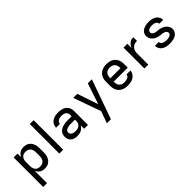

<svg xmlns="http://www.w3.org/2000/svg" viewBox="185 -1950 3380 3380"><g transform="rotate(-45 1875.0 -260.0)"><path d="M85 215V-520H181V-428Q191 -451 206.5 -470.5Q222 -490 243 -503.5Q264 -517 288.5 -522.5Q313 -528 338 -528Q365 -528 392 -521.5Q419 -515 441 -500Q463 -485 479.5 -463Q496 -441 505.5 -416Q515 -391 519 -364Q523 -337 523 -310V-210Q523 -183 519 -156Q515 -129 505.5 -104Q496 -79 479.5 -57Q463 -35 441 -20Q419 -5 392 1.5Q365 8 338 8Q313 8 288.5 2.5Q264 -3 243 -16.5Q222 -30 206.5 -49.5Q191 -69 181 -92V215ZM301 -76Q318 -76 335.5 -79.5Q353 -83 368 -91.5Q383 -100 395 -113Q407 -126 414 -142Q421 -158 424 -175.5Q427 -193 427 -210V-310Q427 -327 424 -344.5Q421 -362 414 -378Q407 -394 395 -407Q383 -420 368 -428.5Q353 -437 335.5 -440.5Q318 -444 301 -444Q284 -444 267 -440.5Q250 -437 235.5 -428Q221 -419 210 -405.5Q199 -392 192.5 -376.5Q186 -361 183.5 -344Q181 -327 181 -310V-210Q181 -193 183.5 -176Q186 -159 192.5 -143.5Q199 -128 210 -114.5Q221 -101 235.5 -92Q250 -83 267 -79.5Q284 -76 301 -76Z M702 0V-735H798V0Z M1147 8Q1126 8 1104.5 5Q1083 2 1063 -6Q1043 -14 1026 -28Q1009 -42 998 -60Q987 -78 982 -99Q977 -120 977 -142Q977 -170 986 -197Q995 -224 1014 -244.5Q1033 -265 1058.5 -278Q1084 -291 1111 -298.5Q1138 -306 1165.5 -308.5Q1193 -311 1221 -311H1319V-348Q1319 -370 1309.5 -390.5Q1300 -411 1282 -423Q1264 -435 1242 -439.5Q1220 -444 1198 -444Q1178 -444 1158 -440.5Q1138 -437 1120 -427Q1102 -417 1090.5 -399.5Q1079 -382 1079 -362H983Q983 -387 991.5 -412Q1000 -437 1015.5 -457Q1031 -477 1052.5 -491Q1074 -505 1098 -513.5Q1122 -522 1147.5 -525Q1173 -528 1198 -528Q1225 -528 1251.5 -524.5Q1278 -521 1303 -512Q1328 -503 1350 -487Q1372 -471 1387 -449Q1402 -427 1408.5 -401Q1415 -375 1415 -348V0H1319V-87Q1307 -63 1289 -44.5Q1271 -26 1247.5 -14Q1224 -2 1198.5 3Q1173 8 1147 8ZM1184 -76Q1209 -76 1233.5 -81.5Q1258 -87 1278 -102Q1298 -117 1308.5 -140.5Q1319 -164 1319 -189V-228H1221Q1206 -228 1190.5 -227Q1175 -226 1160 -223Q1145 -220 1130 -215.5Q1115 -211 1102 -203Q1089 -195 1081 -181Q1073 -167 1073 -152Q1073 -133 1083.5 -116.5Q1094 -100 1110.5 -91Q1127 -82 1146 -79Q1165 -76 1184 -76Z M1671 215Q1685 177 1698.5 139Q1712 101 1725 63L1751 -9L1688 -183L1568 -520H1669L1801 -130L1931 -520H2032L1771 215Z M2403 8Q2373 8 2343.5 3Q2314 -2 2287 -14.5Q2260 -27 2238 -48Q2216 -69 2202 -95Q2188 -121 2182.5 -150.5Q2177 -180 2177 -210V-310Q2177 -340 2182.5 -369Q2188 -398 2201.5 -424.5Q2215 -451 2236.5 -471.5Q2258 -492 2285 -505Q2312 -518 2341 -523Q2370 -528 2400 -528Q2430 -528 2459 -523Q2488 -518 2515 -505Q2542 -492 2563.5 -471.5Q2585 -451 2598.5 -424.5Q2612 -398 2617.5 -369Q2623 -340 2623 -310V-218H2273V-210Q2273 -192 2276 -174.5Q2279 -157 2286.5 -141Q2294 -125 2306.5 -112Q2319 -99 2334.5 -90.5Q2350 -82 2367.5 -79Q2385 -76 2403 -76Q2422 -76 2441.5 -79Q2461 -82 2479 -90Q2497 -98 2510 -114Q2523 -130 2525 -149H2621Q2619 -124 2609.5 -100.5Q2600 -77 2583.5 -58.5Q2567 -40 2546 -26.5Q2525 -13 2501 -5.5Q2477 2 2452 5Q2427 8 2403 8ZM2273 -302H2527V-310Q2527 -328 2524 -345Q2521 -362 2514 -378Q2507 -394 2495 -407Q2483 -420 2467.5 -428.5Q2452 -437 2435 -440.5Q2418 -444 2400 -444Q2382 -444 2365 -440.5Q2348 -437 2332.5 -428.5Q2317 -420 2305 -407Q2293 -394 2286 -378Q2279 -362 2276 -345Q2273 -328 2273 -310Z M2820 0V-520H2916V-412Q2922 -428 2930 -443.5Q2938 -459 2949 -472.5Q2960 -486 2974 -497Q2988 -508 3003.5 -515.5Q3019 -523 3036.5 -525.5Q3054 -528 3071 -528V-436Q3050 -436 3029 -432Q3008 -428 2989.5 -418.5Q2971 -409 2956 -393Q2941 -377 2932 -358Q2923 -339 2919.5 -318Q2916 -297 2916 -276V0Z M3449 8Q3424 8 3399 5.5Q3374 3 3350.5 -4.5Q3327 -12 3305 -25Q3283 -38 3267 -57Q3251 -76 3242 -100Q3233 -124 3233 -149V-151H3329V-150Q3329 -131 3341.5 -114.5Q3354 -98 3372 -90Q3390 -82 3409.5 -79Q3429 -76 3449 -76Q3461 -76 3473.5 -77Q3486 -78 3498.5 -80Q3511 -82 3523 -86.5Q3535 -91 3545.5 -98Q3556 -105 3562.5 -116.5Q3569 -128 3569 -140Q3569 -156 3559.5 -170Q3550 -184 3536.5 -192.5Q3523 -201 3507.5 -205Q3492 -209 3476 -211Q3460 -213 3444.5 -214.5Q3429 -216 3413 -218.5Q3397 -221 3381.5 -225.5Q3366 -230 3351.5 -236Q3337 -242 3323 -250.5Q3309 -259 3297 -269.5Q3285 -280 3275 -292.5Q3265 -305 3258 -319.5Q3251 -334 3247 -349.5Q3243 -365 3243 -381Q3243 -405 3252 -427.5Q3261 -450 3276.5 -468Q3292 -486 3313 -497.5Q3334 -509 3357 -516Q3380 -523 3403.5 -525.5Q3427 -528 3451 -528Q3475 -528 3499.5 -525.5Q3524 -523 3547 -515Q3570 -507 3591 -494.5Q3612 -482 3627 -463Q3642 -444 3650.5 -420.5Q3659 -397 3659 -373V-371H3563V-372Q3563 -390 3551.5 -406Q3540 -422 3523.5 -430Q3507 -438 3488.5 -441Q3470 -444 3451 -444Q3433 -444 3415.5 -442Q3398 -440 3381 -433Q3364 -426 3351.5 -412Q3339 -398 3339 -380Q3339 -364 3348 -350.5Q3357 -337 3370.5 -328Q3384 -319 3399.5 -315Q3415 -311 3431 -309Q3447 -307 3463 -305.5Q3479 -304 3495 -301.5Q3511 -299 3526 -294.5Q3541 -290 3556 -284Q3571 -278 3584.5 -269.5Q3598 -261 3610.5 -250.5Q3623 -240 3633 -227.5Q3643 -215 3650 -201Q3657 -187 3661 -171Q3665 -155 3665 -139Q3665 -115 3655.5 -92Q3646 -69 3629 -51Q3612 -33 3590.5 -21.5Q3569 -10 3545.5 -3.5Q3522 3 3497.5 5.5Q3473 8 3449 8Z"/></g></svg>

Font: Iosevka Aile Medium
Style: Regular
Weight: 500
Designer: Belleve Invis
Foundry: Belleve Invis
Version: Version 27.3.5; ttfautohint (v1.8.4)